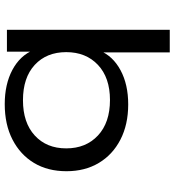

<svg xmlns="http://www.w3.org/2000/svg" viewBox="16 -554 719 790"><g transform="rotate(-90 375.0 -159.5)"><path d="M554 180V-108H561Q539 -54 480.5 -22.5Q422 9 340 9Q257 9 195 -23Q133 -55 99 -112Q65 -169 65 -245Q65 -322 99 -378.5Q133 -435 195 -467Q257 -499 341 -499Q423 -499 482 -467.5Q541 -436 564 -380H557V-490H647V180ZM358 -66Q450 -66 502.5 -115.5Q555 -165 555 -246Q555 -327 502.5 -375.5Q450 -424 357 -424Q265 -424 212 -375.5Q159 -327 159 -246Q159 -165 212 -115.5Q265 -66 358 -66Z"/></g></svg>

Font: Nunito Sans 10pt Expanded
Style: Regular
Weight: 400
Width: 7
Designer: Vernon Adams
Foundry: Vernon Adams
Version: Version 3.101;gftools[0.9.27]